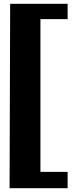

<svg xmlns="http://www.w3.org/2000/svg" viewBox="-20 -857 396 1002"><path d="M33 -837H333V-757H191V40H333V125H30Z"/></svg>

Font: Danfo
Style: Regular
Weight: 400
Version: Version 1.000;Glyphs 3.2 (3236)